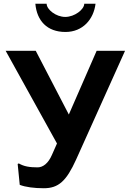

<svg xmlns="http://www.w3.org/2000/svg" viewBox="-20 -992 695 1021"><path d="M170 -722H10L283 -229L256 -168C237 -124 209 -102 180 -102C137 -102 107 -107 80 -123L74 -120L85 -9C116 3 162 9 213 9C291 9 333 -29 385 -144L645 -722H494L346 -383ZM168 -972C176 -882 230 -822 328 -822C420 -822 478 -889 488 -972H428C428 -942 377 -902 327 -902C277 -902 228 -942 228 -972Z"/></svg>

Font: Perun
Style: Bold
Weight: 700
Foundry: Copyright (c) Stefan Peev, Context Ltd, 2016
Version: Version 1.089